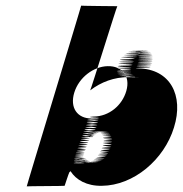

<svg xmlns="http://www.w3.org/2000/svg" viewBox="-20 -685 649 682"><path d="M597.9 -232C634.1 -347 583.5 -440 472.1 -442C421.7 -444 586.4 -446 475 -448C423.6 -450 588.6 -450 476.9 -451C425.2 -452 589.8 -454 478.1 -455C426.4 -456 590.7 -457 479 -458C427.3 -459 592.6 -460 480.6 -463C429.5 -466 594.1 -468 481.4 -469C429.7 -470 594 -471 481.3 -472C429.6 -473 595.2 -475 482.5 -476C430.8 -477 594.8 -477 482.4 -479C431.1 -481 594.4 -482 482 -484C430.3 -485 593.6 -486 480.2 -488C427.8 -490 592.4 -492 478.7 -493C426 -494 590.3 -495 477.6 -496C424.9 -497 587.9 -497 475.3 -498C422.6 -499 586.9 -500 473.2 -501C420.5 -502 584.5 -502 470.8 -503C418.1 -504 582.1 -504 468.1 -504C415.1 -504 578.4 -505 464.4 -505C411.4 -505 575.4 -505 462.4 -505C409.4 -505 573.1 -504 459.1 -504C406.1 -504 567.8 -503 453.8 -503C400.8 -503 564.5 -502 450.5 -502C397.5 -502 561.2 -501 447.2 -501C393.9 -500 556.6 -499 442.3 -498C389.3 -498 553.3 -498 439.9 -497C386.6 -496 550 -494 437 -494C385 -494 545.8 -490 432.8 -490C379.8 -490 543.9 -487 429.9 -487C377.9 -487 539 -484 426 -484C374 -484 537.4 -482 424.4 -482C371.4 -482 534.1 -481 420.1 -481C368.1 -481 530.8 -477 416.9 -474C364 -471 528.1 -468 414.5 -466C361.9 -464 525.2 -462 411.6 -460C359 -458 523.4 -456 409.8 -454C357.5 -453 522.2 -452 408.6 -450C356 -448 518.7 -444 405.7 -444C353.7 -444 517.8 -441 404.8 -441C353.8 -441 517.9 -438 405.3 -436C354 -435 517.7 -434 405.4 -433C354.1 -432 517.8 -431 405.5 -430C354.2 -429 517.9 -428 405.5 -427C354.2 -426 518.9 -425 406.6 -424C355.3 -423 520 -422 408.7 -421C358.4 -420 524.1 -419 412.8 -418C361.5 -417 527.5 -417 416.2 -416C365.9 -415 529.9 -415 418.6 -414C367.6 -414 533.3 -413 421.3 -413C370.3 -413 536 -412 425 -412C375 -412 539.7 -411 428.7 -411C376.7 -411 545.3 -410 432.3 -410C381.3 -410 546.7 -411 435.7 -411C385.7 -411 339.5 -394 300.3 -364C302.6 -365 394.4 -662 396.7 -663C396.7 -663 267 -664 268.3 -665C269.6 -666 73.7 -22 75 -23C76.3 -24 208.3 -24 209.6 -25C209.9 -26 224.7 -71 226.3 -73C227.9 -75 230.2 -76 230.5 -77C250.1 -46 288.3 -24 341.6 -25C454.9 -26 563.1 -118 597.9 -232ZM428.7 -362C413.8 -310 367.2 -272 313.9 -271C262.5 -270 368.9 -268 314.9 -268C262.9 -268 369.6 -267 315.6 -267C264.6 -267 369.4 -263 314.8 -261C262.2 -259 367.6 -257 313 -255C261.3 -253 366.4 -250 311.5 -247C258.6 -244 364 -242 309.1 -239C256.2 -236 361.2 -233 306.3 -230C253.7 -228 357.8 -225 302.9 -222C250 -219 354.3 -217 299.7 -215C246.8 -212 352.2 -210 297.6 -208C245 -206 348.5 -201 294.5 -201C242.5 -201 347.5 -198 293.5 -198C241.5 -198 348.8 -199 294.8 -199C244.1 -200 350.1 -200 297.5 -201C246.8 -202 353.4 -204 300.7 -205C250 -206 357.3 -207 304.6 -208C255.2 -210 362.5 -211 310.8 -212C261.1 -213 368.1 -213 315.4 -214C264.7 -215 372.7 -215 320 -216C270.3 -217 376.3 -217 324.3 -217C272.3 -217 382.6 -218 328.6 -218C278.6 -218 387 -219 334 -219C284 -219 391 -219 339 -219C287 -219 396.6 -218 342.6 -218C292.6 -218 400 -216 348 -216C296 -216 405.4 -214 351.4 -214C301.4 -214 406.8 -212 353.5 -211C302.2 -210 409.6 -208 356.3 -207C305 -206 411.7 -205 358.4 -204C307.1 -203 413.5 -201 359.8 -199C309.2 -197 415.6 -195 362 -193C310.4 -191 417.1 -190 362.5 -188C310.9 -186 416.3 -184 361.9 -183C309.6 -182 415.3 -181 361 -180C308.7 -179 415.4 -178 361.1 -177C309.8 -176 414.9 -173 360 -170C308.1 -167 413.1 -164 358.8 -163C306.5 -162 411.2 -161 356.9 -160C304.6 -159 410.3 -158 356 -157C303.7 -156 408.1 -154 353.5 -152C300.9 -150 405.6 -146 350.6 -146C298.6 -146 401.8 -140 347.8 -140C295.8 -140 398.9 -137 344.6 -136C292.3 -135 397.7 -133 342.4 -132C290.1 -131 394.4 -129 338.8 -127C285.2 -125 389.9 -124 334.3 -122C280.7 -120 385.4 -119 329.1 -118C275.8 -117 380.2 -115 323.9 -114C270.5 -113 374.5 -113 318.2 -112C263.9 -111 367.6 -110 311.3 -109C257 -108 362 -108 306 -108C251.7 -107 355.7 -107 299.7 -107C246.7 -107 350 -108 294 -108C241.3 -109 346.3 -109 290.3 -109C237.3 -109 341.3 -109 286.6 -110C233.6 -110 337.9 -111 282.2 -112C229.5 -113 334.5 -113 279.9 -114C227.2 -115 331.2 -115 275.5 -116C222.8 -117 327.1 -118 271.4 -119C217.7 -120 323.9 -124 267.9 -124C215.9 -124 321.6 -123 267.6 -123C215.6 -123 320.7 -120 266.7 -120C214.7 -120 320.4 -119 266.1 -118C214.8 -117 320.2 -115 265.9 -114C214.5 -113 319.6 -110 265.6 -110C213.6 -110 319.3 -109 265.3 -109C213.3 -109 318.4 -106 263.1 -105C209.8 -104 314.8 -104 259.8 -104C206.8 -104 311.8 -104 257.1 -105C204.4 -106 310 -108 256 -108C204 -108 310.3 -109 256.3 -109C204.3 -109 310.9 -111 257.2 -112C205.5 -113 311.9 -114 257.2 -115C205.8 -117 311.7 -120 257.7 -120C205.7 -120 312.6 -123 258.6 -123C206.6 -123 314.1 -128 260.1 -128C208.1 -128 315.4 -132 261.4 -132C209.4 -132 316.6 -136 262.6 -136C210.6 -136 317.8 -140 263.8 -140C211.8 -140 318.4 -142 264.7 -143C212.7 -143 319 -144 265 -144C212 -144 319.9 -150 266.9 -150C214.9 -150 321.2 -151 267.2 -151C215.2 -151 323.1 -154 269.7 -156C218.3 -158 324.6 -159 271.2 -161C219.5 -162 326.1 -164 272.8 -166C221.4 -168 329 -170 275.9 -173C224.5 -175 331.1 -177 278 -180C226.9 -183 334.9 -186 281.5 -188C230.1 -190 336.7 -192 283.3 -194C231.9 -196 339.5 -198 286.5 -201C235.4 -204 342.3 -207 288.9 -209C237.5 -211 344.1 -213 291 -216C239.6 -218 347.3 -220 293.9 -222C244.1 -226 351 -229 297.6 -231C246.2 -233 353.2 -236 300.1 -239C249 -242 355.6 -244 302.5 -247C251.4 -250 357 -252 303.7 -254C252.3 -256 358.9 -258 305.5 -260C254.1 -262 359.7 -264 305.7 -264C253.7 -264 227.6 -303 243.8 -356C260.3 -410 312.3 -449 362.6 -450C413.9 -451 443.9 -415 428.7 -362Z"/></svg>

Font: Hussar Wojna
Style: 3Obl
Weight: 400
Designer: Robert Jablonski
Foundry: Cannot Into Space Fonts
Version: Version 1.01